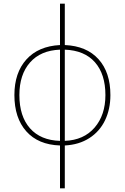

<svg xmlns="http://www.w3.org/2000/svg" viewBox="-20 -780 677 1040"><path d="M331 -536Q449 -531 513.5 -459.5Q578 -388 578 -265Q578 -189 549 -128.5Q520 -68 464 -32Q408 4 331 8V240H305V8Q187 4 122.5 -68.5Q58 -141 58 -265Q58 -386 123 -458Q188 -530 305 -536V-760H331ZM85 -265Q85 -150 142.5 -85Q200 -20 305 -17V-511Q200 -507 142.5 -441.5Q85 -376 85 -265ZM331 -17Q434 -21 492.5 -89Q551 -157 551 -265Q551 -378 494.5 -442.5Q438 -507 331 -511Z"/></svg>

Font: Noto Sans UI Thin
Style: Regular
Weight: 250
Designer: Monotype Design Team
Foundry: Monotype Imaging Inc.
Version: Version 1.001